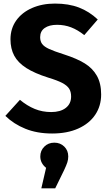

<svg xmlns="http://www.w3.org/2000/svg" viewBox="-20 -730 611 1074"><path d="M287.4 -710Q364.2 -710 421.9 -687.8Q479.6 -665.6 526.8 -621L451.4 -533.6Q414.8 -562.8 377.9 -577Q341 -591.2 299.2 -591.2Q255.4 -591.2 230 -573.4Q204.6 -555.6 204.6 -522Q204.6 -499.2 215.7 -484.1Q226.8 -469 254.5 -456.2Q282.2 -443.4 340 -425Q409.8 -402.6 454 -375.4Q498.2 -348.2 522 -305.9Q545.8 -263.6 545.8 -201.6Q545.8 -137.4 512.7 -88.1Q479.6 -38.8 417.8 -11Q356 16.8 271.6 16.8Q187.2 16.8 121.8 -9.8Q56.4 -36.4 10 -81.8L91.4 -171.6Q131.6 -138.2 174.3 -120.7Q217 -103.2 266.4 -103.2Q317.8 -103.2 347.8 -126.3Q377.8 -149.4 377.8 -190.2Q377.8 -216.4 366.9 -233.8Q356 -251.2 329 -265.6Q302 -280 250.4 -295.6Q173.2 -320 126.9 -349.7Q80.6 -379.4 59.6 -418.5Q38.6 -457.6 38.6 -510.2Q38.6 -570 70.6 -615.2Q102.6 -660.4 159.3 -685.2Q216 -710 287.4 -710ZM283.8 68Q317.4 68 339.6 90Q361.8 112 361.8 145Q361.8 162.2 356.7 178Q351.6 193.8 338.6 221.8L335.2 228.6L288.8 323.6H211.2L237.8 208.8Q205.4 183 205.4 145Q205.4 112.6 227.8 90.3Q250.2 68 283.8 68Z"/></svg>

Font: Firava
Style: Regular
Weight: 400
Designer: Carrois Corporate & Edenspiekermann AG
Foundry: Greg Finn Gibson
Version: Version 5.000